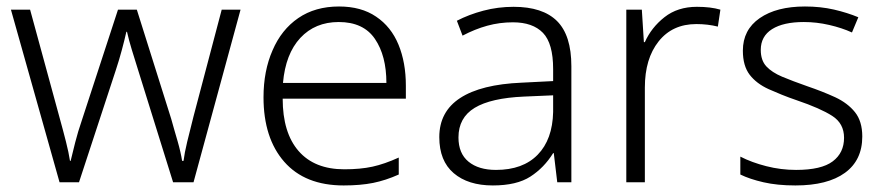

<svg xmlns="http://www.w3.org/2000/svg" viewBox="-20 -562 2725 592"><path d="M721.7 -532.2 576.7 0H513.7L405.8 -346.2Q395.5 -378.9 386.5 -408.4Q377.4 -438 371.6 -463.9H369.6Q363.8 -438 355.7 -408Q347.7 -377.9 336.9 -345.2L223.6 0H163.6L13.7 -532.2H72.8L162.6 -203.1Q174.8 -159.2 183.3 -125.5Q191.9 -91.8 195.8 -65.9H197.8L211.9 -123Q219.7 -154.3 233.9 -195.8L343.8 -532.2H401.9L507.8 -195.8Q512.7 -177.7 517.8 -160.4Q522.9 -143.1 527.8 -126Q532.7 -108.9 536.1 -93.8Q539.6 -78.6 541.5 -65.9H545.9Q548.8 -89.8 557.1 -124.5Q565.4 -159.2 576.7 -203.1L663.6 -532.2Z M1025.4 -542Q1093.8 -542 1139.6 -510.7Q1186 -479.5 1208.7 -424.3Q1231.4 -369.1 1231.4 -297.9V-257.8H851.6Q851.6 -152.8 900.6 -96.4Q949.7 -40 1041.5 -40Q1091.3 -40 1128.4 -48.1Q1165.5 -56.2 1209.5 -76.2V-23.9Q1169.4 -5.9 1130.4 2Q1091.3 9.8 1039.6 9.8Q920.4 9.8 856.4 -63.2Q792.5 -136.2 792.5 -262.2Q792.5 -343.3 820.3 -406.7Q847.7 -470.7 899.7 -506.3Q951.7 -542 1025.4 -542ZM1024.4 -494.1Q951.7 -494.1 906 -445.1Q860.4 -396 852.5 -306.2H1171.4Q1171.4 -390.1 1136 -442.1Q1100.6 -494.1 1024.4 -494.1Z M1563.5 -541Q1653.3 -541 1697.5 -497.1Q1741.7 -453.1 1741.7 -357.9V0H1698.2L1687.5 -89.8H1685.5Q1657.7 -44.9 1615.5 -17.6Q1573.2 9.8 1499.5 9.8Q1423.3 9.8 1378.9 -28.1Q1334.5 -65.9 1334.5 -139.2Q1334.5 -217.8 1398.9 -259.8Q1463.4 -301.8 1588.4 -307.1L1685.5 -312V-349.1Q1685.5 -428.2 1654.1 -460.7Q1622.6 -493.2 1561.5 -493.2Q1520.5 -493.2 1482.4 -482.7Q1444.3 -472.2 1406.2 -452.1L1388.7 -498Q1425.3 -517.1 1470.5 -529.1Q1515.6 -541 1563.5 -541ZM1685.5 -216.8V-268.1L1595.7 -264.2Q1493.7 -259.8 1443.6 -229.5Q1393.6 -199.2 1393.6 -138.2Q1393.6 -88.9 1424.6 -63.5Q1455.6 -38.1 1509.3 -38.1Q1592.3 -38.1 1637.9 -85Q1683.6 -131.8 1685.5 -216.8Z M2128.9 -541Q2171.4 -541 2201.2 -532.2L2193.4 -480Q2162.1 -487.8 2127 -487.8Q2053.2 -487.8 2010.7 -434.3Q1968.3 -380.9 1968.3 -292V0H1911.1V-532.2H1959L1965.3 -432.1H1968.3Q1988.3 -477.1 2028.8 -509Q2069.3 -541 2128.9 -541Z M2638.7 -141.1Q2638.7 -67.9 2585.2 -29.1Q2531.7 9.8 2432.6 9.8Q2376.5 9.8 2334 0Q2291.5 -9.8 2262.7 -23.9V-79.1Q2297.9 -61 2342.8 -49.6Q2387.7 -38.1 2434.6 -38.1Q2512.7 -38.1 2547.6 -64.5Q2582.5 -90.8 2582.5 -137.2Q2582.5 -181.2 2546.1 -204.6Q2509.8 -228 2436.5 -252.9Q2412.1 -261.2 2390.4 -270Q2368.7 -278.8 2350.1 -287.1Q2312.5 -304.2 2291.5 -331.5Q2270.5 -358.9 2270.5 -405.8Q2270.5 -470.2 2322.5 -506.1Q2374.5 -542 2461.9 -542Q2509.8 -542 2551.3 -532.5Q2592.8 -522.9 2626.5 -508.8L2606.9 -461.9Q2575.7 -476.1 2536.6 -485.1Q2497.6 -494.1 2458.5 -494.1Q2395.5 -494.1 2360.6 -472.2Q2325.7 -450.2 2325.7 -408.2Q2325.7 -376 2342.8 -357.4Q2359.9 -338.9 2391.8 -325.4Q2423.8 -312 2469.7 -295.9Q2515.6 -280.3 2555.2 -262.2Q2593.8 -244.1 2616.2 -216.1Q2638.7 -188 2638.7 -141.1Z"/></svg>

Font: Nokora Light
Style: Regular
Weight: 300
Designer: Danh Hong
Version: Version 8.000; ttfautohint (v1.8.3)